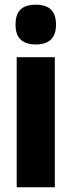

<svg xmlns="http://www.w3.org/2000/svg" viewBox="-20 -796 305 816"><path d="M132 -776C72 -776 46 -748 46 -691C46 -635 75 -607 132 -607C189 -607 218 -635 218 -691C218 -747 192 -776 132 -776ZM213 -553H51V0H213Z"/></svg>

Font: Noto Sans Myanmar ExtraCondensed Black
Style: Regular
Weight: 900
Width: 2
Designer: Monotype Design Team
Foundry: Monotype Imaging Inc.
Version: Version 2.107